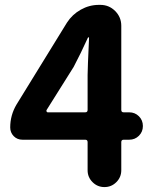

<svg xmlns="http://www.w3.org/2000/svg" viewBox="-20 -760 629 780"><path d="M168.9 -312.5Q168 -309.6 169.4 -306.6Q170.9 -303.7 173.8 -303.7H326.2Q335.9 -303.7 335.9 -313.5V-455.1Q335.9 -480.5 341.8 -606.4Q341.8 -608.4 339.8 -608.4Q337.9 -608.4 336.9 -606.4Q308.6 -543.9 279.3 -488.3ZM504.9 -303.7Q528.3 -303.7 544.4 -287.6Q560.5 -271.5 560.5 -248Q560.5 -224.6 544.4 -208.5Q528.3 -192.4 504.9 -192.4H482.4Q472.7 -192.4 472.7 -182.6V-68.4Q472.7 -40 452.6 -20Q432.6 0 404.3 0Q376 0 356 -20Q335.9 -40 335.9 -68.4V-182.6Q335.9 -192.4 326.2 -192.4H71.3Q49.8 -192.4 35.6 -207Q21.5 -221.7 21.5 -242.2Q21.5 -292 46.9 -335L252 -668Q273.4 -701.2 308.1 -720.7Q342.8 -740.2 381.8 -740.2H387.7Q422.9 -740.2 447.8 -715.3Q472.7 -690.4 472.7 -655.3V-313.5Q472.7 -303.7 482.4 -303.7Z"/></svg>

Font: Gen Jyuu GothicX Bold
Style: Bold
Weight: 700
Designer: Ryoko NISHIZUKA (kana &amp; ideographs); Paul D. Hunt (Latin, Greek &amp; Cyrillic); Wenlong ZHANG (bopomofo); Sandoll C
Version: Version 1.058.20140828